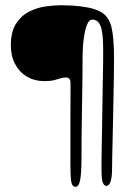

<svg xmlns="http://www.w3.org/2000/svg" viewBox="-20 -620 482 735"><path d="M270 95Q255.5 95 252.5 74.2Q249.5 53.5 249.5 9.5Q249.5 0 249.5 -25Q249.5 -50 249.5 -83.5Q249.5 -117 249.5 -153Q249.5 -189 249.8 -220.8Q250 -252.5 250 -274.5Q250 -296.5 250 -301Q250 -314 245.2 -318.8Q240.5 -323.5 232 -323.5Q221.5 -323.5 211.2 -320Q201 -316.5 186.8 -313Q172.5 -309.5 149 -309.5Q112.5 -309.5 83.5 -326.5Q54.5 -343.5 38 -374.5Q21.5 -405.5 21.5 -446Q21.5 -498.5 41.5 -529.5Q61.5 -560.5 92 -575.8Q122.5 -591 155.5 -595.5Q188.5 -600 215 -600Q230 -600 258 -598.5Q286 -597 316.8 -591.2Q347.5 -585.5 369 -572.5Q396.5 -556 406.5 -516.8Q416.5 -477.5 416.5 -397.5Q416.5 -371 416 -333Q415.5 -295 414.5 -251.5Q413.5 -208 412.8 -164Q412 -120 411 -81.2Q410 -42.5 409.5 -14Q409 14.5 409 26.5Q409 57 403.5 74.2Q398 91.5 387.5 91.5Q378.5 91.5 373.5 79Q368.5 66.5 368.5 22.5Q368.5 10 368.8 -17.2Q369 -44.5 369.8 -81Q370.5 -117.5 371.2 -159.2Q372 -201 372.5 -242.8Q373 -284.5 373.8 -321.5Q374.5 -358.5 374.8 -386.8Q375 -415 375 -429Q375 -497 364.8 -521Q354.5 -545 333.5 -545Q321 -545 313.5 -526.2Q306 -507.5 302 -481.5Q298 -455.5 297 -432.5Q296 -409.5 296 -401Q296 -370.5 295.8 -339.2Q295.5 -308 295 -276.2Q294.5 -244.5 294 -212.2Q293.5 -180 293 -147.8Q292.5 -115.5 292.2 -83.2Q292 -51 292 -19Q292 42 287 68.5Q282 95 270 95Z"/></svg>

Font: Gluten ExtraLight
Style: Regular
Weight: 250
Designer: Tyler Finck
Foundry: Etcetera Type Company
Version: Version 1.300